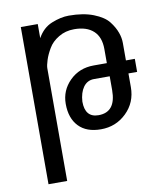

<svg xmlns="http://www.w3.org/2000/svg" viewBox="-83 -604 734 871"><g transform="rotate(-10 284.0 -168.5)"><path d="M348.1 -68.8Q428.2 -68.8 428.2 -169.9V-233.9H356Q324.7 -233.9 306.2 -208Q288.6 -183.1 286.1 -142.1Q286.1 -68.8 348.1 -68.8ZM514.2 -168.9Q514.2 -98.1 465.3 -50.8Q417 -3.9 348.1 -3.9Q281.7 -3.9 246.1 -41Q210 -78.6 210 -145Q210 -207 254.4 -251Q298.8 -294.9 365.2 -294.9H425.8V-359.9Q425.8 -415 395 -443.4Q363.8 -472.2 306.2 -472.2Q265.6 -472.2 234.4 -453.1Q202.6 -434.1 187 -406.7Q170.9 -379.4 163.6 -356Q155.8 -331.5 155.8 -318.8V200.2H69.8V-523.9H147.9V-459Q172.4 -503.4 213.9 -520Q256.3 -537.1 293 -537.1Q359.4 -537.1 405.8 -519Q454.1 -500 474.6 -473.1Q495.1 -446.8 504.4 -420.4Q513.2 -396.5 513.2 -372.1V-292H554.2V-231.9H514.2Z"/></g></svg>

Font: Miedinger*
Style: Book
Weight: 400
Version: Version 001.000